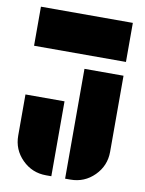

<svg xmlns="http://www.w3.org/2000/svg" viewBox="-81 -758 622 823"><g transform="rotate(10 230.0 -346.0)"><path d="M30 -530V-700H430V-530ZM260 8V-470H430V-139Q430 -78 387 -35Q344 8 283 8ZM30 -139V-318H200V8H177Q116 8 73 -35Q30 -78 30 -139Z"/></g></svg>

Font: Promplate
Style: Bold
Weight: 400
Designer: Evgeny Tarasenko
Foundry: Evgeny Tarasenko
Version: Version 1.000